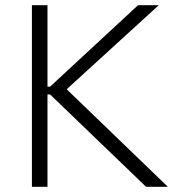

<svg xmlns="http://www.w3.org/2000/svg" viewBox="-20 -720 672 740"><path d="M103 0H163V-356H173L543 0H627L237 -376L592 -700H512L173 -386H163V-700H103Z"/></svg>

Font: Fixel Display Light
Style: Regular
Weight: 300
Designer: AlfaBravo + MacPaw
Foundry: Kyrylo Tkachov, Marchela Mozhyna, Serhii Makarenko, Maria Weinstein, Zakhar Kryvoshyya
Version: Version 1.211